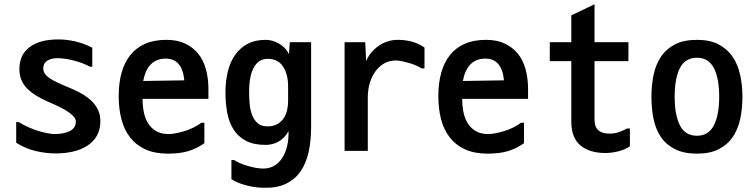

<svg xmlns="http://www.w3.org/2000/svg" viewBox="-20 -724 3540 901"><path d="M68 -151Q89 -138 112.5 -127.5Q136 -117 158.5 -110Q181 -103 201.5 -99Q222 -95 237 -95Q279 -95 307.5 -109Q336 -123 336 -155Q336 -172 307 -194Q278 -216 209 -245Q141 -274 106 -310Q71 -346 71 -400Q71 -467 119 -503Q167 -539 254 -539Q293 -539 334 -529.5Q375 -520 413 -500V-411H401Q388 -419 368.5 -426.5Q349 -434 328 -439.5Q307 -445 286.5 -448Q266 -451 251 -451Q220 -451 201.5 -439Q183 -427 183 -404Q183 -390 190 -379Q197 -368 211.5 -358Q226 -348 249 -337Q272 -326 304 -313Q331 -302 357 -288Q383 -274 404 -255.5Q425 -237 438 -212.5Q451 -188 451 -156Q451 -115 434 -86Q417 -57 388 -39Q359 -21 321.5 -12.5Q284 -4 242 -4Q196 -4 148.5 -15Q101 -26 56 -54V-151Z M758 -449Q672 -449 652 -344L845 -347Q835 -449 758 -449ZM761 -537Q812 -537 849 -519.5Q886 -502 910.5 -471.5Q935 -441 946.5 -398.5Q958 -356 958 -307V-260H649Q649 -225 655.5 -195Q662 -165 676.5 -143Q691 -121 714 -108Q737 -95 771 -95Q787 -95 807 -99Q827 -103 848 -109.5Q869 -116 889 -126Q909 -136 925 -148H939V-52Q902 -26 862.5 -14.5Q823 -3 769 -3Q707 -3 663.5 -22.5Q620 -42 591.5 -78Q563 -114 550 -163.5Q537 -213 537 -273Q537 -334 550.5 -382.5Q564 -431 591.5 -465.5Q619 -500 661 -518.5Q703 -537 761 -537Z M1332 -319Q1332 -376 1308 -412Q1284 -448 1236 -448Q1218 -448 1202.5 -440Q1187 -432 1175 -414Q1163 -396 1156 -366Q1149 -336 1149 -292Q1149 -265 1151.5 -236.5Q1154 -208 1163 -184.5Q1172 -161 1189 -146Q1206 -131 1235 -131Q1264 -131 1283 -142.5Q1302 -154 1313 -172Q1324 -190 1328 -210.5Q1332 -231 1332 -249ZM1215 67Q1245 67 1267.5 53.5Q1290 40 1305 16.5Q1320 -7 1327.5 -39Q1335 -71 1334 -109Q1317 -77 1288.5 -60.5Q1260 -44 1227 -44Q1171 -44 1134.5 -63Q1098 -82 1076.5 -115.5Q1055 -149 1046.5 -194Q1038 -239 1038 -291Q1038 -343 1049 -388Q1060 -433 1083 -466Q1106 -499 1141.5 -518Q1177 -537 1227 -537Q1259 -537 1290.5 -518.5Q1322 -500 1336 -470L1340 -526H1440V-129Q1440 -63 1428 -9.5Q1416 44 1389.5 81.5Q1363 119 1320.5 139Q1278 159 1217 157Q1180 157 1138 146.5Q1096 136 1066 117V27H1079Q1088 34 1104.5 41Q1121 48 1140.5 54Q1160 60 1180 63.5Q1200 67 1215 67Z M1694 -526 1698 -437Q1716 -480 1756.5 -508.5Q1797 -537 1847 -537Q1880 -537 1911.5 -529Q1943 -521 1972 -501V-403H1959Q1948 -410 1933 -416.5Q1918 -423 1901 -428Q1884 -433 1867.5 -436.5Q1851 -440 1837 -440Q1806 -440 1782 -426Q1758 -412 1741 -388Q1724 -364 1715 -333Q1706 -302 1706 -269V-16H1597V-526Z M2258 -449Q2172 -449 2152 -344L2345 -347Q2335 -449 2258 -449ZM2261 -537Q2312 -537 2349 -519.5Q2386 -502 2410.5 -471.5Q2435 -441 2446.5 -398.5Q2458 -356 2458 -307V-260H2149Q2149 -225 2155.5 -195Q2162 -165 2176.5 -143Q2191 -121 2214 -108Q2237 -95 2271 -95Q2287 -95 2307 -99Q2327 -103 2348 -109.5Q2369 -116 2389 -126Q2409 -136 2425 -148H2439V-52Q2402 -26 2362.5 -14.5Q2323 -3 2269 -3Q2207 -3 2163.5 -22.5Q2120 -42 2091.5 -78Q2063 -114 2050 -163.5Q2037 -213 2037 -273Q2037 -334 2050.5 -382.5Q2064 -431 2091.5 -465.5Q2119 -500 2161 -518.5Q2203 -537 2261 -537Z M2936 -121V-38Q2912 -21 2880.5 -13.5Q2849 -6 2820 -6Q2747 -6 2704 -41.5Q2661 -77 2661 -153V-437H2560V-526H2661V-652L2770 -704V-526H2929V-437H2770V-161Q2770 -97 2840 -97Q2865 -97 2885.5 -104.5Q2906 -112 2923 -121Z M3251 -3Q3189 -3 3147.5 -24Q3106 -45 3081.5 -81Q3057 -117 3047 -165.5Q3037 -214 3037 -270Q3037 -326 3047.5 -374.5Q3058 -423 3082.5 -459Q3107 -495 3148 -516Q3189 -537 3251 -537Q3311 -537 3351.5 -516Q3392 -495 3417 -459Q3442 -423 3453 -374Q3464 -325 3464 -270Q3464 -214 3453.5 -165.5Q3443 -117 3418.5 -81Q3394 -45 3353 -24Q3312 -3 3251 -3ZM3251 -87Q3305 -87 3330 -136Q3355 -185 3355 -270Q3355 -356 3330 -404.5Q3305 -453 3251 -453Q3195 -453 3170.5 -404.5Q3146 -356 3146 -270Q3146 -185 3170.5 -136Q3195 -87 3251 -87Z"/></svg>

Font: D2Coding
Style: Bold
Weight: 700
Monospace: yes
Designer: Yong-Rak Park; Jeong-Hwan Yoon; Sang-Min Lee;
Foundry: NHN Corporation
Version: Version 1.3.2; Build 20180524